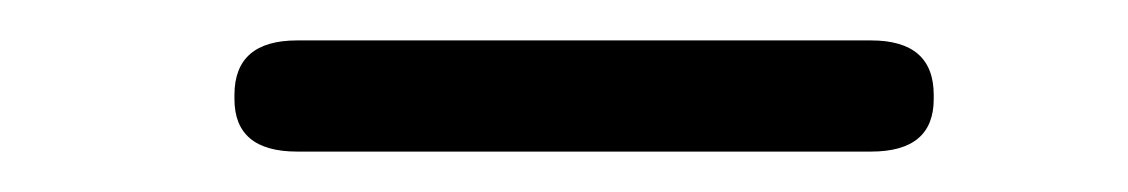

<svg xmlns="http://www.w3.org/2000/svg" viewBox="-20 -691 558 95"><path d="M127 -616Q96 -616 96 -642V-644Q96 -671 127 -671H411Q442 -671 442 -644V-642Q442 -616 411 -616Z"/></svg>

Font: Solway Light
Style: Regular
Weight: 300
Designer: Mariya V. Pigoulevskaya
Foundry: The Northern Block Ltd.
Version: Version 1.000;hotconv 1.0.109;makeotfexe 2.5.65596